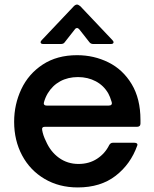

<svg xmlns="http://www.w3.org/2000/svg" viewBox="-20 -811 677 842"><path d="M42 -277Q42 -353 73.5 -420Q105 -487 167.5 -528Q230 -569 318 -569Q392 -569 455.5 -537.5Q519 -506 557.5 -442Q596 -378 596 -285V-269Q596 -262 592 -258.5Q588 -255 582 -255H177Q162 -255 165 -240Q169 -217 181 -193Q201 -146 238.5 -119Q276 -92 324 -92Q371 -92 406 -115Q441 -138 459 -175Q465 -185 475 -185H569Q577 -185 580.5 -181.5Q584 -178 582 -173Q553 -91 487 -40Q421 11 321 11Q239 11 175.5 -26.5Q112 -64 77 -129.5Q42 -195 42 -277ZM457 -348Q465 -348 468.5 -352Q472 -356 470 -363Q462 -389 455 -401Q435 -436 400 -454.5Q365 -473 322 -473Q278 -473 244 -454.5Q210 -436 189 -401Q178 -382 173 -363Q172 -361 172 -358Q172 -348 185 -348ZM170 -618Q158 -618 158 -626Q158 -630 163 -635L304 -784Q311 -791 318 -791Q323 -791 332 -784L473 -635Q478 -630 478 -626Q478 -618 466 -618H389Q378 -618 372 -626L328 -682Q323 -688 318 -688Q312 -688 308 -682L264 -626Q259 -618 247 -618Z"/></svg>

Font: Open Sauce Two SemiBold
Style: Regular
Weight: 600
Designer: Alfredo Marco Pradil
Foundry: Creative Sauce Fz LLC
Version: Version 1.477